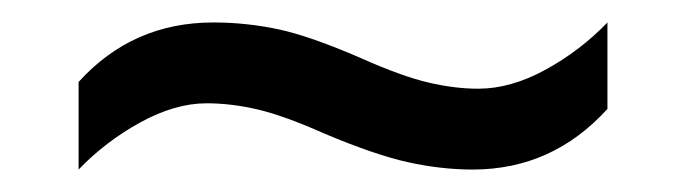

<svg xmlns="http://www.w3.org/2000/svg" viewBox="-20 -438 612 171"><path d="M269 -319Q233 -335 209.5 -340.5Q186 -346 164 -346Q136 -346 105 -329Q74 -312 50 -287V-365Q98 -418 170 -418Q199 -418 227.5 -412Q256 -406 302 -386Q338 -370 361.5 -364.5Q385 -359 406 -359Q435 -359 466 -376Q497 -393 521 -418V-341Q472 -287 401 -287Q373 -287 343.5 -293.5Q314 -300 269 -319Z"/></svg>

Font: Noto Sans Kawi
Style: Regular
Weight: 400
Designer: Fadhl Haqq
Version: Version 1.000